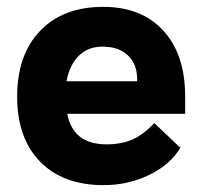

<svg xmlns="http://www.w3.org/2000/svg" viewBox="-20 -530 590 560"><path d="M520 -198H176Q185 -153 213.5 -131Q242 -109 291 -109Q334 -109 366 -123Q398 -137 430 -171L506 -99Q477 -50 415.5 -20Q354 10 282 10Q164 10 97 -58.5Q30 -127 30 -248Q30 -370 97 -440Q164 -510 281 -510Q393 -510 456.5 -440.5Q520 -371 520 -249ZM380 -299Q380 -343 353 -368.5Q326 -394 279 -394Q237 -394 210 -367.5Q183 -341 174 -293H380Z"/></svg>

Font: Sarabun ExtraBold
Style: Regular
Weight: 800
Version: Version 1.000; ttfautohint (v1.6)